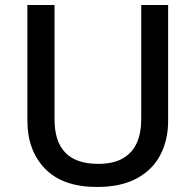

<svg xmlns="http://www.w3.org/2000/svg" viewBox="-20 -734 778 764"><path d="M649 -252Q649 -178 618.5 -118.5Q588 -59 525 -24.5Q462 10 366 10Q230 10 159.5 -62.5Q89 -135 89 -254V-714H197V-259Q197 -171 240 -126.5Q283 -82 371 -82Q431 -82 469 -104Q507 -126 524.5 -165.5Q542 -205 542 -260V-714H649Z"/></svg>

Font: Noto Sans Devanagari Medium
Style: Regular
Weight: 500
Version: Version 2.003